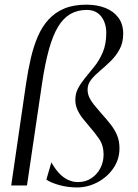

<svg xmlns="http://www.w3.org/2000/svg" viewBox="-20 -794 592 822"><path d="M91.5 -435.5Q100 -493.5 112 -545Q124 -596.5 142.2 -638.5Q160.5 -680.5 188.2 -710.8Q216 -741 255.5 -757.5Q295 -774 349.5 -774Q396 -774 431.5 -759.8Q467 -745.5 487.2 -717.8Q507.5 -690 507.5 -649.5Q507.5 -611.5 492 -583Q476.5 -554.5 454 -532.5Q431.5 -510.5 408.8 -491.5Q386 -472.5 370.5 -453.2Q355 -434 355 -410.5Q355 -393.5 361.8 -378.2Q368.5 -363 381.5 -346.8Q394.5 -330.5 412 -310.5Q436 -284 453.8 -261.2Q471.5 -238.5 481.5 -214.2Q491.5 -190 491.5 -159Q491.5 -111.5 465.2 -73.5Q439 -35.5 397.2 -13.5Q355.5 8.5 309.5 8.5Q269.5 8.5 233.2 -1.8Q197 -12 178.5 -25L200 -99Q215.5 -71 233.5 -52Q251.5 -33 271.8 -23.8Q292 -14.5 314 -14.5Q346.5 -14.5 371.2 -31Q396 -47.5 409.8 -74.2Q423.5 -101 423.5 -132.5Q423.5 -172 403.8 -200.2Q384 -228.5 361 -254.5Q349.5 -268 335.8 -285Q322 -302 312.2 -322.5Q302.5 -343 302.5 -366.5Q302.5 -393.5 314 -415.2Q325.5 -437 342.5 -458Q362 -482 383.5 -508.5Q405 -535 420 -570Q435 -605 435 -654.5Q435 -679.5 426 -701.8Q417 -724 398.5 -737.8Q380 -751.5 351.5 -751.5Q311.5 -751.5 281 -733.8Q250.5 -716 228.2 -678.8Q206 -641.5 189.5 -582.2Q173 -523 160.5 -440L95.5 0H28Z"/></svg>

Font: Merriweather 144pt Light
Style: Italic
Weight: 300
Italic angle: -7.8°
Version: Version 2.101